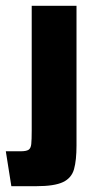

<svg xmlns="http://www.w3.org/2000/svg" viewBox="-22 -640 299 660"><path d="M17 0 -2 -120H49Q68 -120 76 -125Q84 -130 85.5 -145Q87 -160 87 -191V-620H241V-140Q241 -89 232.5 -58.5Q224 -28 194.5 -14Q165 0 103 0Z"/></svg>

Font: Smooch Sans Thin Black
Style: Regular
Weight: 900
Version: Version 1.010